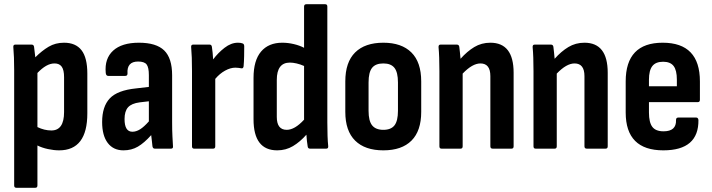

<svg xmlns="http://www.w3.org/2000/svg" viewBox="-20 -703 3368 908"><path d="M57 185Q47 185 47 174V-372Q47 -403 46 -430.5Q45 -458 43 -480Q42 -492 52 -492H130Q139 -492 141 -482Q144 -461 147 -432Q178 -463 210 -482Q242 -501 283 -501Q338 -501 365.5 -465.5Q393 -430 393 -355V-167Q393 8 260 8Q235 8 207 2Q179 -4 157 -15V174Q157 185 147 185ZM238 -403Q218 -403 198 -391.5Q178 -380 157 -358V-102Q190 -86 223 -86Q283 -86 283 -173V-338Q283 -372 272 -387.5Q261 -403 238 -403Z M564 8Q516 8 489.5 -27Q463 -62 463 -126Q463 -199 499 -237.5Q535 -276 624 -285L684 -292V-348Q684 -384 673.5 -398Q663 -412 633 -412Q579 -412 583 -355Q583 -344 572 -344H492Q481 -344 480 -359Q474 -426 515 -463.5Q556 -501 637 -501Q719 -501 756.5 -464.5Q794 -428 794 -347V-125Q794 -85 795.5 -58Q797 -31 798 -13Q800 0 789 0H712Q703 0 701 -11Q700 -20 698.5 -34.5Q697 -49 695 -64Q662 -27 632 -9.5Q602 8 564 8ZM569 -140Q569 -80 606 -80Q624 -80 642.5 -91.5Q661 -103 684 -129V-224L641 -219Q602 -214 585.5 -195.5Q569 -177 569 -140Z M898 0Q888 0 888 -11V-367Q888 -403 887 -430.5Q886 -458 884 -480Q883 -492 893 -492H972Q980 -492 982 -482Q984 -470 985.5 -454Q987 -438 988 -422Q1011 -453 1042 -477Q1073 -501 1105 -501Q1119 -501 1126 -498Q1135 -496 1135 -484Q1135 -462 1134.5 -437Q1134 -412 1132 -389Q1130 -378 1121 -380Q1115 -381 1108 -382Q1101 -383 1093 -383Q1070 -383 1044.5 -369Q1019 -355 998 -330V-11Q998 0 988 0Z M1291 8Q1179 8 1179 -139V-335Q1179 -417 1214.5 -459Q1250 -501 1315 -501Q1342 -501 1369.5 -494.5Q1397 -488 1418 -477V-672Q1418 -683 1429 -683H1518Q1528 -683 1528 -672V-124Q1528 -90 1529 -61Q1530 -32 1532 -14Q1534 0 1523 0H1446Q1436 0 1435 -11Q1433 -22 1431.5 -36.5Q1430 -51 1429 -66Q1399 -32 1365.5 -12Q1332 8 1291 8ZM1289 -150Q1289 -89 1336 -89Q1374 -89 1418 -137V-391Q1400 -399 1382.5 -403Q1365 -407 1351 -407Q1289 -407 1289 -325Z M1793 8Q1706 8 1659.5 -38Q1613 -84 1613 -174V-318Q1613 -409 1659.5 -455Q1706 -501 1793 -501Q1879 -501 1925.5 -455Q1972 -409 1972 -318V-174Q1972 -84 1926 -38Q1880 8 1793 8ZM1793 -89Q1829 -89 1845.5 -110Q1862 -131 1862 -179V-313Q1862 -361 1845.5 -382Q1829 -403 1793 -403Q1756 -403 1739.5 -382Q1723 -361 1723 -313V-179Q1723 -131 1740 -110Q1757 -89 1793 -89Z M2068 0Q2058 0 2058 -11V-367Q2058 -401 2057 -430Q2056 -459 2054 -479Q2053 -492 2063 -492H2141Q2150 -492 2152 -482Q2153 -471 2155 -456Q2157 -441 2158 -425Q2189 -460 2223 -480.5Q2257 -501 2299 -501Q2409 -501 2409 -359V-11Q2409 0 2399 0H2310Q2299 0 2299 -11V-343Q2299 -403 2252 -403Q2214 -403 2168 -355V-11Q2168 0 2158 0Z M2513 0Q2503 0 2503 -11V-367Q2503 -401 2502 -430Q2501 -459 2499 -479Q2498 -492 2508 -492H2586Q2595 -492 2597 -482Q2598 -471 2600 -456Q2602 -441 2603 -425Q2634 -460 2668 -480.5Q2702 -501 2744 -501Q2854 -501 2854 -359V-11Q2854 0 2844 0H2755Q2744 0 2744 -11V-343Q2744 -403 2697 -403Q2659 -403 2613 -355V-11Q2613 0 2603 0Z M3117 8Q2939 8 2939 -171V-318Q2939 -501 3114 -501Q3290 -501 3290 -318V-231Q3290 -220 3280 -220H3049V-171Q3049 -124 3065 -103Q3081 -82 3118 -82Q3179 -82 3177 -135Q3177 -147 3187 -147H3273Q3281 -147 3283 -136Q3285 8 3117 8ZM3049 -295H3181V-326Q3181 -371 3165.5 -391Q3150 -411 3116 -411Q3081 -411 3065 -390.5Q3049 -370 3049 -326Z"/></svg>

Font: Sofia Sans Condensed
Style: Bold
Weight: 700
Designer: Botio Nikoltchev, Ani Petrova
Foundry: lettersoup
Version: Version 4.101; ttfautohint (v1.8.4.7-5d5b)